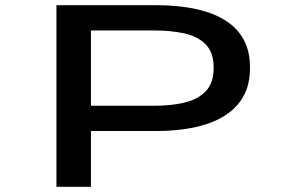

<svg xmlns="http://www.w3.org/2000/svg" viewBox="-20 -720 1140 740"><path d="M197.5 0V-700H583Q628.5 -700 678.5 -694.5Q728.5 -689 775.5 -674.5Q822.5 -660 860.5 -633.2Q898.5 -606.5 921 -563.8Q943.5 -521 943.5 -459Q943.5 -397 921 -354.2Q898.5 -311.5 860.5 -284Q822.5 -256.5 775.5 -241.5Q728.5 -226.5 678.8 -220.8Q629 -215 583 -215H330.5V0ZM330.5 -312.5H577.5Q637.5 -312.5 689.2 -324.2Q741 -336 772.2 -367.5Q803.5 -399 803.5 -459Q803.5 -518.5 772.2 -549.5Q741 -580.5 689.5 -591.5Q638 -602.5 577.5 -602.5H330.5Z"/></svg>

Font: Trispace Expanded Medium
Style: Regular
Weight: 500
Width: 7
Designer: Tyler Finck
Foundry: Etcetera Type Company
Version: Version 1.210; ttfautohint (v1.8.3)